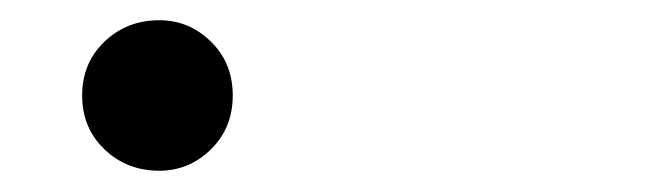

<svg xmlns="http://www.w3.org/2000/svg" viewBox="-20 -408 640 187"><path d="M135.2 -241.7Q103.6 -241.7 81.8 -262.5Q60 -283.4 60 -315Q60 -346.7 81.8 -367.5Q103.6 -388.3 135.2 -388.3Q164.1 -388.3 185.4 -367.5Q206.7 -346.7 206.7 -315Q206.7 -283.4 185.4 -262.5Q164.1 -241.7 135.2 -241.7Z"/></svg>

Font: Manrope ExtraLight
Style: Regular
Weight: 200
Designer: Mikhail Sharanda
Foundry: Mikhail Sharanda
Version: Version 4.505